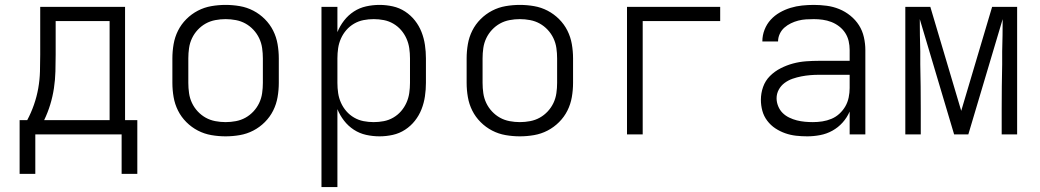

<svg xmlns="http://www.w3.org/2000/svg" viewBox="-20 -548 4240 783"><path d="M60 161V-58H91Q107 -88 118.5 -121Q130 -154 136 -188Q142 -222 143 -256.5Q144 -291 144 -325V-520H490V-58H540V161H476V0H124V161ZM427 -58V-462H207V-325Q207 -291 206 -256.5Q205 -222 200 -188.5Q195 -155 185 -122Q175 -89 160 -58Z M900 8Q871 8 842 3Q813 -2 787 -15.5Q761 -29 740 -50Q719 -71 706 -97Q693 -123 688 -152Q683 -181 683 -210V-310Q683 -339 688 -368Q693 -397 706 -423Q719 -449 740 -470Q761 -491 787 -504.5Q813 -518 842 -523Q871 -528 900 -528Q929 -528 958 -523Q987 -518 1013 -504.5Q1039 -491 1060 -470Q1081 -449 1094 -423Q1107 -397 1112 -368Q1117 -339 1117 -310V-210Q1117 -181 1112 -152Q1107 -123 1094 -97Q1081 -71 1060 -50Q1039 -29 1013 -15.5Q987 -2 958 3Q929 8 900 8ZM900 -50Q921 -50 942 -54Q963 -58 981 -68Q999 -78 1013.5 -93.5Q1028 -109 1037 -128Q1046 -147 1049 -168Q1052 -189 1052 -210V-310Q1052 -331 1049 -352Q1046 -373 1037 -392Q1028 -411 1013.5 -426.5Q999 -442 981 -452Q963 -462 942 -466Q921 -470 900 -470Q879 -470 858 -466Q837 -462 819 -452Q801 -442 786.5 -426.5Q772 -411 763 -392Q754 -373 751 -352Q748 -331 748 -310V-210Q748 -189 751 -168Q754 -147 763 -128Q772 -109 786.5 -93.5Q801 -78 819 -68Q837 -58 858 -54Q879 -50 900 -50Z M1291 215V-520H1356V-417Q1366 -442 1383 -464Q1400 -486 1423 -501Q1446 -516 1473 -522Q1500 -528 1528 -528Q1555 -528 1582 -522Q1609 -516 1632 -501Q1655 -486 1672 -464.5Q1689 -443 1699 -417.5Q1709 -392 1713 -364.5Q1717 -337 1717 -310V-210Q1717 -183 1713 -155.5Q1709 -128 1699 -102.5Q1689 -77 1672 -55.5Q1655 -34 1632 -19Q1609 -4 1582 2Q1555 8 1528 8Q1500 8 1473 2Q1446 -4 1423 -19Q1400 -34 1383 -56Q1366 -78 1356 -103V215ZM1504 -50Q1525 -50 1545.5 -54Q1566 -58 1584 -68.5Q1602 -79 1615.5 -94.5Q1629 -110 1637.5 -129Q1646 -148 1649 -168.5Q1652 -189 1652 -210V-310Q1652 -331 1649 -351.5Q1646 -372 1637.5 -391Q1629 -410 1615.5 -425.5Q1602 -441 1584 -451.5Q1566 -462 1545.5 -466Q1525 -470 1504 -470Q1483 -470 1462.5 -466Q1442 -462 1424 -451.5Q1406 -441 1392.5 -425.5Q1379 -410 1370.5 -391Q1362 -372 1359 -351.5Q1356 -331 1356 -310V-210Q1356 -189 1359 -168.5Q1362 -148 1370.5 -129Q1379 -110 1392.5 -94.5Q1406 -79 1424 -68.5Q1442 -58 1462.5 -54Q1483 -50 1504 -50Z M2100 8Q2071 8 2042 3Q2013 -2 1987 -15.5Q1961 -29 1940 -50Q1919 -71 1906 -97Q1893 -123 1888 -152Q1883 -181 1883 -210V-310Q1883 -339 1888 -368Q1893 -397 1906 -423Q1919 -449 1940 -470Q1961 -491 1987 -504.5Q2013 -518 2042 -523Q2071 -528 2100 -528Q2129 -528 2158 -523Q2187 -518 2213 -504.5Q2239 -491 2260 -470Q2281 -449 2294 -423Q2307 -397 2312 -368Q2317 -339 2317 -310V-210Q2317 -181 2312 -152Q2307 -123 2294 -97Q2281 -71 2260 -50Q2239 -29 2213 -15.5Q2187 -2 2158 3Q2129 8 2100 8ZM2100 -50Q2121 -50 2142 -54Q2163 -58 2181 -68Q2199 -78 2213.5 -93.5Q2228 -109 2237 -128Q2246 -147 2249 -168Q2252 -189 2252 -210V-310Q2252 -331 2249 -352Q2246 -373 2237 -392Q2228 -411 2213.5 -426.5Q2199 -442 2181 -452Q2163 -462 2142 -466Q2121 -470 2100 -470Q2079 -470 2058 -466Q2037 -462 2019 -452Q2001 -442 1986.5 -426.5Q1972 -411 1963 -392Q1954 -373 1951 -352Q1948 -331 1948 -310V-210Q1948 -189 1951 -168Q1954 -147 1963 -128Q1972 -109 1986.5 -93.5Q2001 -78 2019 -68Q2037 -58 2058 -54Q2079 -50 2100 -50Z M2537 0V-520H2917V-462H2601V0Z M3272 8Q3249 8 3226.5 5.5Q3204 3 3182.5 -4.5Q3161 -12 3142 -24.5Q3123 -37 3109 -55.5Q3095 -74 3089 -96Q3083 -118 3083 -141Q3083 -168 3092 -193.5Q3101 -219 3120 -238Q3139 -257 3163.5 -269.5Q3188 -282 3214 -289Q3240 -296 3267 -298Q3294 -300 3321 -300H3445V-344Q3445 -362 3441 -380Q3437 -398 3427 -413.5Q3417 -429 3402 -440.5Q3387 -452 3370 -458.5Q3353 -465 3335 -467.5Q3317 -470 3299 -470Q3283 -470 3267 -469Q3251 -468 3235.5 -464Q3220 -460 3205.5 -453Q3191 -446 3179 -435.5Q3167 -425 3160 -410Q3153 -395 3153 -379H3089V-380Q3089 -404 3098 -427Q3107 -450 3123 -467.5Q3139 -485 3160 -497Q3181 -509 3204 -516Q3227 -523 3251 -525.5Q3275 -528 3299 -528Q3325 -528 3351.5 -524.5Q3378 -521 3402.5 -511Q3427 -501 3448 -484Q3469 -467 3483 -445Q3497 -423 3503 -396.5Q3509 -370 3509 -344V0H3445V-93Q3434 -68 3416 -48Q3398 -28 3374.5 -15Q3351 -2 3324.5 3Q3298 8 3272 8ZM3295 -50Q3315 -50 3334 -53Q3353 -56 3371 -63.5Q3389 -71 3403.5 -84.5Q3418 -98 3427.5 -114.5Q3437 -131 3441 -150.5Q3445 -170 3445 -189V-243H3321Q3302 -243 3284 -241.5Q3266 -240 3248 -236.5Q3230 -233 3212.5 -227Q3195 -221 3180 -210Q3165 -199 3156 -182.5Q3147 -166 3147 -147Q3147 -131 3153.5 -115Q3160 -99 3171.5 -87.5Q3183 -76 3198.5 -68.5Q3214 -61 3230 -57Q3246 -53 3262.5 -51.5Q3279 -50 3295 -50Z M3672 0V-520H3774L3900 -96L4026 -520H4128V0H4065V-104Q4065 -150 4065.5 -195.5Q4066 -241 4067 -286V-338Q4068 -371 4068.5 -404Q4069 -437 4069 -470L3929 0H3871L3731 -470Q3731 -437 3731.5 -404Q3732 -371 3733 -338V-286Q3734 -241 3734.5 -195.5Q3735 -150 3735 -104V0Z"/></svg>

Font: Iosevka Light Extended
Style: Regular
Weight: 300
Width: 7
Monospace: yes
Designer: Belleve Invis
Foundry: Belleve Invis
Version: Version 32.5.0; ttfautohint (v1.8.4)